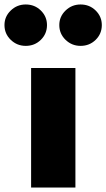

<svg xmlns="http://www.w3.org/2000/svg" viewBox="-97 -838 475 858"><path d="M240 0H42V-534H240ZM113 -726Q113 -687 85.5 -660Q58 -633 18 -633Q-21 -633 -49 -660Q-77 -687 -77 -726Q-77 -764 -49 -791Q-21 -818 18 -818Q58 -818 85.5 -791Q113 -764 113 -726ZM358 -726Q358 -687 330.5 -660Q303 -633 263 -633Q224 -633 196 -660Q168 -687 168 -726Q168 -764 196 -791Q224 -818 263 -818Q303 -818 330.5 -791Q358 -764 358 -726Z"/></svg>

Font: FiraGO Heavy
Style: Regular
Weight: 900
Designer: bBox Type
Foundry: bBox Type GmbH
Version: Version 1.001